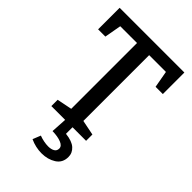

<svg xmlns="http://www.w3.org/2000/svg" viewBox="-274 -801 1141 1141"><g transform="rotate(45 297.0 -230.0)"><path d="M151 0V-53L246 -72V-625H105L86 -519H25V-700H569V-519H508L489 -625H348V-72L443 -53V0ZM308 240Q284 240 259 234.5Q234 229 211 218L231 168Q249 175 269.5 179Q290 183 307 183Q331 183 347 174Q363 165 363 145Q363 124 334.5 112.5Q306 101 261 100L267 0H329V55Q385 61 411 84.5Q437 108 437 142Q437 191 398.5 215.5Q360 240 308 240Z"/></g></svg>

Font: Bitter Medium
Style: Regular
Weight: 500
Designer: Sol Matas, and Bitter project Authors
Foundry: Sol Matas
Version: Version 2.001